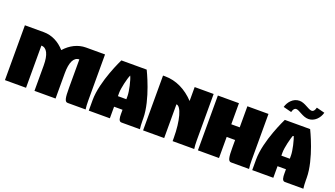

<svg xmlns="http://www.w3.org/2000/svg" viewBox="-63 -1218 2987 1711"><g transform="rotate(20 1430.0 -362.5)"><path d="M20 -520V0H220V-400C272 -400 300 -344 300 -240V0H500V-240C500 -344 528 -400 580 -400V-130C580 -35 586 0 615 0H785C782 -20 780 -49 780 -80V-520H600C523 -520 453 -483 400 -423C347 -483 277 -520 200 -520Z M935 -520C935 -520 815 -280 815 -100V0H1015V-110H1095V-70C1095 -35 1098 0 1125 0H1300C1297 -20 1295 -49 1295 -80V-100C1295 -280 1175 -520 1175 -520ZM1015 -210V-242C1015 -284 1038 -384 1055 -420C1073 -384 1095 -284 1095 -242V-210Z M1330 -520V0H1530V-320C1574 -320 1610 -196 1610 -30V0H1815C1812 -20 1810 -49 1810 -80V-520H1630V-388C1552 -471 1455 -520 1350 -520Z M1850 -520V0H2050V-200H2130V-130C2130 -35 2136 0 2165 0H2335C2332 -20 2330 -50 2330 -80V-520H2130V-320H2050V-520Z M2514 -605C2522 -636 2534 -646 2548 -646C2579 -646 2623 -599 2679 -599C2735 -599 2780 -646 2794 -700L2716 -720C2708 -689 2696 -678 2681 -678C2649 -678 2603 -725 2551 -725C2490 -725 2449 -673 2436 -625ZM2485 -520C2485 -520 2365 -280 2365 -100V0H2565V-110H2645V-70C2645 -35 2648 0 2675 0H2850C2847 -20 2845 -49 2845 -80V-100C2845 -280 2725 -520 2725 -520ZM2565 -210V-242C2565 -284 2588 -384 2605 -420C2623 -384 2645 -284 2645 -242V-210Z"/></g></svg>

Font: MikodacsPCS
Style: Regular
Weight: 900
Designer: gluk (gluksza@wp.pl)
Foundry: gluk (gluksza@wp.pl)
Version: Version 0.27